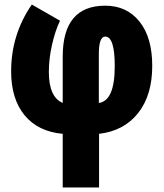

<svg xmlns="http://www.w3.org/2000/svg" viewBox="-20 -585 721 845"><path d="M29 -271Q29 -150 88 -78Q147 -6 256 4V240H416V4Q526 -9 588 -87.5Q650 -166 650 -295Q650 -420 594 -490Q538 -560 443 -560Q256 -560 256 -336V-132Q195 -158 195 -268Q195 -325 208.5 -386Q222 -447 244 -494L120 -565Q29 -433 29 -271ZM485 -294Q485 -141 415 -132V-347Q415 -424 443 -424Q485 -424 485 -294Z"/></svg>

Font: Noto Sans Display Condensed Black
Style: Regular
Weight: 900
Width: 3
Designer: Monotype Design team
Foundry: Monotype Imaging Inc.
Version: 1.000